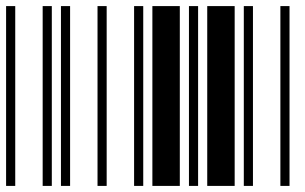

<svg xmlns="http://www.w3.org/2000/svg" viewBox="-20 -610 1000 630"><path d="M0 0V-590H30V0ZM120 0V-590H150V0ZM180 0V-590H210V0ZM300 0V-590H330V0ZM420 0V-590H450V0ZM480 0V-590H570V0ZM600 0V-590H630V0ZM660 0V-590H750V0ZM780 0V-590H810V0ZM900 0V-590H930V0Z"/></svg>

Font: Libre Barcode 39 Extended
Style: Regular
Weight: 400
Version: Version 1.005; ttfautohint (v1.8.3)